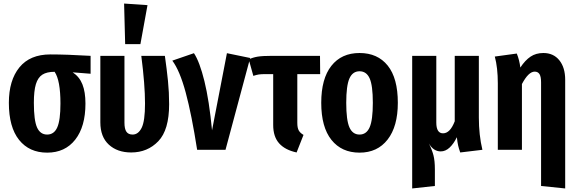

<svg xmlns="http://www.w3.org/2000/svg" viewBox="-20 -845 3256 1083"><path d="M491 -429 390 -437Q428 -412 445 -369Q462 -326 462 -261Q462 -131 404.5 -57.5Q347 16 246 16Q145 16 87.5 -56Q30 -128 30 -265Q30 -392 89.5 -465Q149 -538 264 -538Q355 -538 491 -530ZM321 -261Q321 -392 288 -440Q244 -440 219 -424Q194 -408 182.5 -370.5Q171 -333 171 -265Q171 -166 189 -126Q207 -86 246 -86Q285 -86 303 -126.5Q321 -167 321 -261Z M934 -257Q934 -112 873 -48.5Q812 15 720 15Q642 15 594 -29Q546 -73 546 -155V-530H682V-153Q682 -118 693 -102Q704 -86 728 -86Q760 -86 779 -124Q798 -162 798 -261Q798 -367 777 -530H910Q921 -453 927.5 -388.5Q934 -324 934 -257ZM680 -825 812 -816 772 -596H686Z M1176 -110 1260 -545 1391 -518 1252 0H1092Q1061 -199 1027.5 -323Q994 -447 952 -503L1074 -545Q1106 -497 1133 -387.5Q1160 -278 1176 -110Z M1692 -84 1653 15Q1588 1 1554.5 -36.5Q1521 -74 1521 -140V-427H1480Q1453 -427 1440 -425Q1427 -423 1409 -417L1383 -510Q1406 -521 1433.5 -525.5Q1461 -530 1514 -530H1785L1786 -427H1657V-152Q1657 -124 1665 -109.5Q1673 -95 1692 -84Z M2224 -265Q2224 -132 2166.5 -58Q2109 16 2008 16Q1907 16 1849.5 -56Q1792 -128 1792 -265Q1792 -401 1849 -473.5Q1906 -546 2008 -546Q2110 -546 2167 -475Q2224 -404 2224 -265ZM1933 -265Q1933 -167 1951 -126.5Q1969 -86 2008 -86Q2047 -86 2065 -127Q2083 -168 2083 -265Q2083 -363 2065 -403Q2047 -443 2008 -443Q1969 -443 1951 -402.5Q1933 -362 1933 -265Z M2576 15Q2568 -7 2564 -25Q2560 -43 2557 -71Q2539 -34 2516 -12.5Q2493 9 2466 9Q2425 9 2399 -36Q2417 0 2425 31Q2433 62 2433 111V204L2305 218V-530H2441V-154Q2441 -93 2479 -93Q2519 -93 2545 -161V-530H2681V-182Q2681 -84 2701 0Z M3168 -395V218L3032 204V-380Q3032 -413 3023 -427Q3014 -441 2996 -441Q2961 -441 2924 -371V0H2788V-375Q2788 -463 2771 -526L2895 -543Q2910 -506 2915 -464Q2942 -505 2972.5 -525.5Q3003 -546 3045 -546Q3102 -546 3135 -505Q3168 -464 3168 -395Z"/></svg>

Font: Fira Sans Extra Condensed SemiBold
Style: Regular
Weight: 600
Width: 1
Designer: Carrois Corporate & Edenspiekermann AG
Foundry: Carrois Corporate GbR & Edenspiekermann AG
Version: Version 4.203